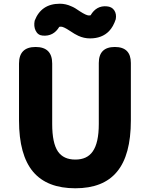

<svg xmlns="http://www.w3.org/2000/svg" viewBox="-20 -996 803 1030"><path d="M384 14Q233 14 158 -74Q82 -164 82 -350V-655Q82 -744 171 -744Q260 -744 260 -655V-331Q260 -228 291 -183Q321 -140 384 -140Q447 -140 477 -183Q510 -229 510 -331V-537V-658Q510 -744 596 -744Q682 -744 682 -658V-350Q682 -163 607 -74Q534 14 384 14ZM463 -790Q430 -790 400 -804Q382 -812 354 -831Q321 -853 307 -853Q301 -853 298 -852Q267 -800 209 -805Q183 -807 171 -832Q160 -855 166 -885Q201 -976 301 -976Q333 -976 363 -962Q381 -955 409 -935Q443 -913 457 -913Q463 -913 466 -914Q497 -967 553 -962Q580 -960 593 -940.5Q606 -921 601 -893Q588 -853 565 -829Q527 -790 463 -790Z"/></svg>

Font: GenSenRounded TW H
Style: Regular
Weight: 900
Version: Version 1.501;PS 1;hotconv 16.6.51;makeotf.lib2.5.65220